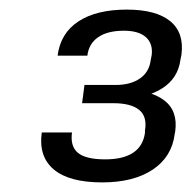

<svg xmlns="http://www.w3.org/2000/svg" viewBox="-20 -805 399 400"><path d="M193 -425Q124 -425 92 -452Q60 -479 67 -529H130Q126 -500 142.5 -486.5Q159 -473 199 -473Q274 -473 282 -528V-533Q287 -562 270 -576Q253 -590 216 -590H151L156 -628H221Q252 -628 271.5 -641.5Q291 -655 294 -680L296 -690Q299 -714 284 -727.5Q269 -741 238 -741Q204 -741 184.5 -727.5Q165 -714 162 -689H100Q106 -736 143.5 -760.5Q181 -785 244 -785Q305 -785 334.5 -761Q364 -737 358 -691L356 -681Q351 -642 318 -621Q285 -600 236 -600L238 -618Q293 -618 322 -596Q351 -574 345 -531L344 -526Q338 -478 298 -451.5Q258 -425 193 -425Z"/></svg>

Font: Pathway Extreme 28pt Light
Style: Italic
Weight: 300
Italic angle: -8°
Designer: Eduardo Rodriguez Tunni
Foundry: Eduardo Rodriguez Tunni
Version: Version 1.001;gftools[0.9.26]